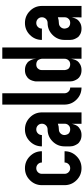

<svg xmlns="http://www.w3.org/2000/svg" viewBox="458 -1198 740 1697"><g transform="rotate(-90 828.5 -350.0)"><path d="M240.2 -149.9H339.8Q339.8 -87.9 295.9 -43.9Q252 0 189.9 0Q127.9 0 84 -43.9Q40 -87.9 40 -149.9V-350.1Q40 -412.1 84 -456.1Q127.9 -500 189.9 -500Q252 -500 295.9 -456.1Q339.8 -412.1 339.8 -350.1H240.2Q240.2 -371.1 225.6 -385.5Q210.9 -399.9 189.9 -399.9Q168.9 -399.9 154.5 -385.5Q140.1 -371.1 140.1 -350.1V-149.9Q140.1 -128.9 154.5 -114.5Q168.9 -100.1 189.9 -100.1Q210.9 -100.1 225.6 -114.5Q240.2 -128.9 240.2 -149.9Z M683.1 -350.1V0H582L582.5 -88.9Q582.5 -83.5 576.2 -64.9Q570.8 -47.9 561.3 -34.9Q551.8 -22 531.2 -11Q510.7 0 482.9 0Q455.1 0 434.6 -10.5Q414.1 -21 404.5 -35.4Q395 -49.8 389.4 -64.5Q383.8 -79.1 383.8 -89.8L382.8 -100.1V-149.9Q382.8 -211.9 426.8 -255.9Q470.7 -299.8 532.7 -299.8Q553.7 -299.8 568.4 -314.5Q583 -329.1 583 -350.1Q583 -371.1 568.4 -385.5Q553.7 -399.9 532.7 -399.9Q511.7 -399.9 497.3 -385.5Q482.9 -371.1 482.9 -350.1H382.8Q382.8 -412.1 426.8 -456.1Q470.7 -500 532.7 -500Q594.7 -500 638.9 -456.1Q683.1 -412.1 683.1 -350.1ZM532.7 -100.1Q554.7 -100.1 567.4 -112.5Q580.1 -125 582 -137.2L583 -149.9V-209Q559.1 -200.2 532.7 -200.2Q511.7 -200.2 497.3 -185.5Q482.9 -170.9 482.9 -149.9Q482.9 -147.9 483.4 -144.5Q483.9 -141.1 486.3 -132.6Q488.8 -124 493.4 -117.4Q498 -110.8 508.3 -105.5Q518.6 -100.1 532.7 -100.1Z M752 -700.2H852.1V-150.9V-148.9Q853 -128.9 867.4 -114.5Q881.8 -100.1 902.8 -100.1V0Q840.8 0 796.9 -43.5Q752.9 -86.9 752 -148.9V-150.9Z M1157.2 -700.2H1256.8V0H1157.2V-100.1Q1157.2 -96.2 1156.7 -89.1Q1156.2 -82 1150.6 -64.9Q1145 -47.9 1135.5 -34.9Q1126 -22 1105.5 -11Q1085 0 1056.9 0Q1028.8 0 1008.5 -10.5Q988.3 -21 978.8 -35.4Q969.2 -49.8 963.6 -64.5Q958 -79.1 958 -89.8L957 -100.1V-149.9V-350.1V-399.9Q957 -403.8 957.5 -410.9Q958 -418 963.6 -435.1Q969.2 -452.1 978.8 -465.1Q988.3 -478 1008.5 -489Q1028.8 -500 1056.9 -500Q1085 -500 1105.5 -489.5Q1126 -479 1135.5 -464.6Q1145 -450.2 1150.6 -435.5Q1156.2 -420.9 1156.2 -410.2L1157.2 -399.9ZM1157.2 -149.9V-350.1Q1157.2 -352.1 1156.7 -355.5Q1156.2 -358.9 1153.6 -367.4Q1150.9 -376 1146.5 -382.6Q1142.1 -389.2 1131.6 -394.5Q1121.1 -399.9 1106.9 -399.9Q1085 -399.9 1072.5 -387.5Q1060.1 -375 1058.1 -361.8L1057.1 -350.1V-149.9Q1057.1 -147.9 1057.6 -144.5Q1058.1 -141.1 1060.5 -132.6Q1063 -124 1067.6 -117.4Q1072.3 -110.8 1082.8 -105.5Q1093.3 -100.1 1106.9 -100.1Q1128.9 -100.1 1141.4 -112.5Q1153.8 -125 1156.2 -138.2Z M1624 -350.1V0H1522.9L1523.4 -88.9Q1523.4 -83.5 1517.1 -64.9Q1511.7 -47.9 1502.2 -34.9Q1492.7 -22 1472.2 -11Q1451.7 0 1423.8 0Q1396 0 1375.5 -10.5Q1355 -21 1345.5 -35.4Q1335.9 -49.8 1330.3 -64.5Q1324.7 -79.1 1324.7 -89.8L1323.7 -100.1V-149.9Q1323.7 -211.9 1367.7 -255.9Q1411.6 -299.8 1473.6 -299.8Q1494.6 -299.8 1509.3 -314.5Q1523.9 -329.1 1523.9 -350.1Q1523.9 -371.1 1509.3 -385.5Q1494.6 -399.9 1473.6 -399.9Q1452.6 -399.9 1438.2 -385.5Q1423.8 -371.1 1423.8 -350.1H1323.7Q1323.7 -412.1 1367.7 -456.1Q1411.6 -500 1473.6 -500Q1535.6 -500 1579.8 -456.1Q1624 -412.1 1624 -350.1ZM1473.6 -100.1Q1495.6 -100.1 1508.3 -112.5Q1521 -125 1522.9 -137.2L1523.9 -149.9V-209Q1500 -200.2 1473.6 -200.2Q1452.6 -200.2 1438.2 -185.5Q1423.8 -170.9 1423.8 -149.9Q1423.8 -147.9 1424.3 -144.5Q1424.8 -141.1 1427.2 -132.6Q1429.7 -124 1434.3 -117.4Q1439 -110.8 1449.2 -105.5Q1459.5 -100.1 1473.6 -100.1Z"/></g></svg>

Font: OSP-DIN
Style: DIN
Weight: 500
Width: 3
Version: Version 001.000